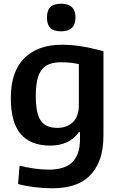

<svg xmlns="http://www.w3.org/2000/svg" viewBox="-20 -790 636 1030"><path d="M262 220Q214 220 165 214Q116 208 77 197L85 99Q122 108 162.5 114Q203 120 242 120Q280 120 311 111.5Q342 103 363.5 84Q385 65 397 34Q409 3 409 -43V-81H403Q352 -9 249 -9Q144 -9 91 -71Q38 -133 38 -264Q38 -406 110.5 -478Q183 -550 311 -550Q358 -550 409.5 -542.5Q461 -535 535 -515V-64Q535 14 514.5 68Q494 122 458 156Q422 190 372 205Q322 220 262 220ZM287 -104Q339 -104 371 -134.5Q403 -165 403 -228V-446Q381 -451 357.5 -453.5Q334 -456 308 -456Q272 -456 246 -446.5Q220 -437 203.5 -415.5Q187 -394 179.5 -359.5Q172 -325 172 -275Q172 -182 198.5 -143Q225 -104 287 -104ZM308 -622Q269 -622 250.5 -639.5Q232 -657 232 -696Q232 -735 250.5 -752.5Q269 -770 308 -770Q385 -770 385 -696Q385 -622 308 -622Z"/></svg>

Font: Encode Sans Narrow
Style: SemiBold
Weight: 600
Designer: Pablo Impallari, Andres Torresi
Foundry: Pablo Impallari, Andres Torresi
Version: Version 1.000; ttfautohint (v1.00) -l 8 -r 50 -G 200 -x 14 -